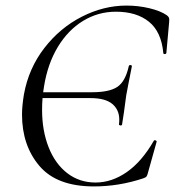

<svg xmlns="http://www.w3.org/2000/svg" viewBox="-20 -656 627 689"><path d="M407 -211Q408 -216 408 -227Q408 -262 383 -283Q358 -304 304 -304H98L101 -325H310Q373 -325 401.5 -344.5Q430 -364 442 -418Q443 -423 448.5 -422.5Q454 -422 453 -417Q447 -384 440 -351L433 -314Q424 -244 418 -209Q417 -205 411.5 -206Q406 -207 407 -211ZM59 -245Q59 -276 66 -318Q83 -411 139 -483.5Q195 -556 273.5 -596Q352 -636 434 -636Q476 -636 516 -626.5Q556 -617 579 -601Q585 -596 586.5 -592Q588 -588 587 -577L577 -466Q576 -462 571 -462Q566 -462 566 -466Q559 -542 514.5 -578Q470 -614 396 -614Q332 -614 278 -581Q224 -548 187.5 -487.5Q151 -427 138 -346Q131 -305 131 -262Q131 -187 154.5 -127.5Q178 -68 221.5 -34.5Q265 -1 323 -1Q381 -1 435 -38.5Q489 -76 532 -151Q534 -153 535 -153Q538 -153 540.5 -151Q543 -149 542 -147L512 -40Q509 -27 506 -23Q503 -19 494 -16Q407 13 317 13Q184 13 121.5 -60.5Q59 -134 59 -245Z"/></svg>

Font: Cormorant Infant
Style: Italic
Weight: 400
Italic angle: -10°
Designer: Christian Thalmann (Catharsis Fonts)
Foundry: Catharsis Fonts
Version: Version 4.000